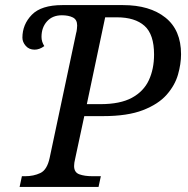

<svg xmlns="http://www.w3.org/2000/svg" viewBox="-20 -734 737 754"><path d="M57 0 66 -42H79Q112 -42 138.5 -54.5Q165 -67 175 -114L279 -604Q281 -610 282 -620Q283 -630 283 -634Q283 -657 266 -665.5Q249 -674 223 -674Q186 -674 164.5 -650Q143 -626 143 -589Q143 -570 154 -553Q135 -539 116 -539Q94 -539 81 -554Q68 -569 68 -586Q68 -638 105 -676Q142 -714 225 -714H463Q568 -714 629.5 -665Q691 -616 691 -521Q691 -483 679 -441Q667 -399 634.5 -362Q602 -325 541.5 -301.5Q481 -278 385 -278H311L275 -110Q271 -94 271 -82Q271 -57 291.5 -49.5Q312 -42 343 -42H376L367 0ZM374 -325Q452 -325 498 -350Q544 -375 564.5 -419Q585 -463 585 -520Q585 -599 547.5 -632.5Q510 -666 439 -666H393L321 -325Z"/></svg>

Font: NotoSerif-Italic
Style: Regular
Weight: 400
Italic angle: -12°
Designer: Monotype Design Team
Foundry: Monotype Imaging Inc.
Version: Version 2.007; ttfautohint (v1.8) -l 8 -r 50 -G 200 -x 14 -D